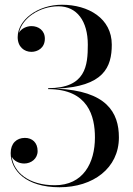

<svg xmlns="http://www.w3.org/2000/svg" viewBox="-20 -779 560 809"><path d="M481 -200C481 -305 429.5 -396.5 217.5 -405.5C417.5 -414 451 -496 451 -591C451 -701.5 352.5 -759 241 -759C139 -759 54.5 -695 54.5 -622.5C54.5 -581.5 82 -560.5 112.5 -560.5C137.5 -560.5 169 -576 169 -616C169 -651 142 -669 112.5 -669C93 -669 69.5 -659 60 -641C72.5 -702.5 147 -752.5 226 -752.5C305 -752.5 350 -689 350 -591C350 -503 342 -407.5 183 -407.5V-403.5C352 -403.5 380 -288.5 380 -200C380 -91.5 330 1.5 211 1.5C100 1.5 38 -53.5 29.5 -118.5C38 -101.5 59.5 -90 82 -90C111.5 -90 138.5 -110.5 138.5 -142.5C138.5 -178.5 115.5 -198 85 -198C50 -198 25 -175 25 -134C25 -61.5 89 10 231 10C372 10 481 -70 481 -200Z"/></svg>

Font: Bodoni* 48pt
Style: Regular
Weight: 400
Version: Version 2.3